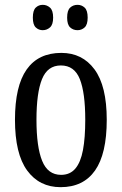

<svg xmlns="http://www.w3.org/2000/svg" viewBox="-20 -765 504 795"><path d="M231 10Q143 10 92.5 -59Q42 -128 42 -269Q42 -409 90.5 -477.5Q139 -546 234 -546Q321 -546 371.5 -477.5Q422 -409 422 -269Q422 -128 373.5 -59Q325 10 231 10ZM233 -41Q270 -41 292 -67Q314 -93 323.5 -143.5Q333 -194 333 -269Q333 -381 310.5 -437.5Q288 -494 232 -494Q177 -494 154 -437.5Q131 -381 131 -269Q131 -157 154.5 -99Q178 -41 233 -41ZM301 -640Q283 -640 270.5 -651.5Q258 -663 258 -692Q258 -722 270.5 -733.5Q283 -745 301 -745Q318 -745 330.5 -733.5Q343 -722 343 -692Q343 -663 330.5 -651.5Q318 -640 301 -640ZM157 -640Q140 -640 128 -651.5Q116 -663 116 -692Q116 -722 128 -733.5Q140 -745 157 -745Q174 -745 187 -733.5Q200 -722 200 -692Q200 -663 187 -651.5Q174 -640 157 -640Z"/></svg>

Font: Noto Serif Khmer ExtraCondensed
Style: Regular
Weight: 400
Width: 2
Designer: Danh Hong and the Monotype Design Team
Foundry: Monotype Imaging Inc.
Version: Version 2.004